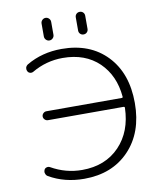

<svg xmlns="http://www.w3.org/2000/svg" viewBox="-100 -1030 895 1095"><g transform="rotate(-10 348.0 -483.0)"><path d="M152.3 -377Q141.6 -377 133.8 -384.8Q126 -392.6 126 -402.8Q126 -413.1 133.8 -420.9Q141.6 -428.7 152.3 -428.7H587.9Q595.7 -428.7 594.7 -435.5Q584 -558.6 505.9 -634.8Q425.8 -711.9 295.9 -711.9Q200.2 -711.9 117.2 -663.1Q108.4 -658.2 98.1 -661.1Q87.9 -664.1 84 -673.8Q81.1 -679.7 81.1 -685.5Q81.1 -690.4 82 -694.3Q85.9 -705.1 95.7 -710.9Q185.5 -763.7 298.8 -763.7Q462.9 -763.7 560.1 -662.1Q657.2 -560.5 657.2 -387.7Q657.2 -216.8 559.1 -114.3Q460.9 -11.7 298.8 -11.7Q185.5 -11.7 95.7 -63.5Q85.9 -69.3 83 -80.1Q81.1 -84 81.1 -88.9Q81.1 -94.7 84 -101.6Q87.9 -110.4 98.1 -113.3Q108.4 -116.2 117.2 -111.3Q201.2 -63.5 295.9 -63.5Q430.7 -63.5 512.7 -149.4Q592.8 -233.4 596.7 -370.1Q596.7 -377 589.8 -377ZM211.9 -851.6V-925.8Q211.9 -937.5 220.2 -945.8Q228.5 -954.1 239.7 -954.1Q251 -954.1 259.3 -945.8Q267.6 -937.5 267.6 -925.8V-851.6Q267.6 -839.8 259.3 -831.5Q251 -823.2 239.7 -823.2Q228.5 -823.2 220.2 -831.5Q211.9 -839.8 211.9 -851.6ZM410.2 -850.6V-926.8Q410.2 -938.5 418 -946.3Q425.8 -954.1 437.5 -954.1Q449.2 -954.1 457 -946.3Q464.8 -938.5 464.8 -926.8V-850.6Q464.8 -838.9 457 -831.1Q449.2 -823.2 437.5 -823.2Q425.8 -823.2 418 -831.1Q410.2 -838.9 410.2 -850.6Z"/></g></svg>

Font: Gen Jyuu Gothic Light
Style: Regular
Weight: 200
Designer: [Source Han Sans]
Ryoko NISHIZUKA  (kana & ideographs); Paul D. Hunt (Latin, Greek & Cyrillic); Wenlong ZHANG  (bopomofo
Version: Version 1.002.20150607